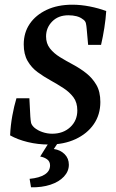

<svg xmlns="http://www.w3.org/2000/svg" viewBox="-20 -603 492 817"><path d="M188 12Q141 12 98 1.5Q55 -9 23 -27Q25 -70 32.5 -111Q40 -152 50 -185H105L109 -108Q110 -92 112 -81.5Q114 -71 126 -60Q140 -48 160.5 -41Q181 -34 202 -34Q249 -34 279 -62Q309 -90 309 -133Q309 -167 292.5 -189Q276 -211 250 -228Q224 -245 195 -261Q166 -277 140 -296Q114 -315 97.5 -343.5Q81 -372 81 -414Q81 -464 106.5 -501.5Q132 -539 178.5 -561Q225 -583 288 -583Q324 -583 362 -575.5Q400 -568 432 -556Q430 -523 424 -484.5Q418 -446 410 -412H355L349 -479Q348 -493 345.5 -504Q343 -515 331 -522Q321 -530 305.5 -534Q290 -538 271 -538Q228 -538 202 -511.5Q176 -485 176 -448Q176 -418 192.5 -397Q209 -376 235 -360Q261 -344 291 -328Q321 -312 347 -291.5Q373 -271 390 -242Q407 -213 407 -169Q407 -115 379 -74.5Q351 -34 301.5 -11Q252 12 188 12ZM241 -17 209 31Q237 35 255 53Q273 71 273 98Q273 126 252 148.5Q231 171 194.5 183Q158 195 112 194L106 158Q148 154 170.5 139.5Q193 125 193 101Q193 84 180.5 75Q168 66 151 63L201 -17Z"/></svg>

Font: Yrsa Medium
Style: Italic
Weight: 500
Italic angle: -7.10001°
Designer: Anna Giedrys (Yrsa+Rasa design), David Brezina (Yrsa art-direction, Rasa art-direction, design)
Foundry: Rosetta Type Foundry
Version: Version 2.004